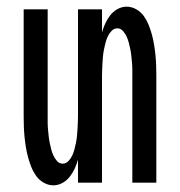

<svg xmlns="http://www.w3.org/2000/svg" viewBox="-20 -548 540 576"><path d="M140 8Q125 8 111 0Q97 -8 88 -21Q79 -34 73.5 -48Q68 -62 64 -77Q60 -92 57.5 -107.5Q55 -123 53.5 -138.5Q52 -154 51.5 -169.5Q51 -185 51 -200V-520H123V-200Q123 -190 123 -180Q123 -170 124 -160Q125 -150 126 -140Q127 -130 129 -120Q131 -110 133.5 -100.5Q136 -91 140 -82Q144 -73 151 -65Q158 -57 168 -57Q178 -57 185.5 -65Q193 -73 197 -82Q201 -91 203.5 -100.5Q206 -110 208 -120Q210 -130 211 -140Q212 -150 212.5 -160Q213 -170 213.5 -180Q214 -190 214 -200V-520H286V-451Q290 -465 296 -478Q302 -491 311 -502.5Q320 -514 333 -521Q346 -528 360 -528Q375 -528 389 -520Q403 -512 412 -499Q421 -486 426.5 -472Q432 -458 436 -443Q440 -428 442.5 -412.5Q445 -397 446.5 -381.5Q448 -366 448.5 -350.5Q449 -335 449 -320V0H377V-320Q377 -330 377 -340Q377 -350 376 -360Q375 -370 374 -380Q373 -390 371 -400Q369 -410 366.5 -419.5Q364 -429 360 -438Q356 -447 349 -455Q342 -463 332 -463Q322 -463 314.5 -455Q307 -447 303 -438Q299 -429 296.5 -419.5Q294 -410 292 -400Q290 -390 289 -380Q288 -370 287.5 -360Q287 -350 286.5 -340Q286 -330 286 -320V0H214V-69Q210 -55 204 -42Q198 -29 189 -17.5Q180 -6 167 1Q154 8 140 8Z"/></svg>

Font: Iosevka Custom
Style: Regular
Weight: 400
Monospace: yes
Designer: Belleve Invis
Foundry: Belleve Invis
Version: Version 32.5.0; ttfautohint (v1.8.4)